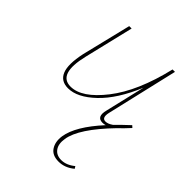

<svg xmlns="http://www.w3.org/2000/svg" viewBox="-196 -516 902 902"><g transform="rotate(45 255.5 -64.5)"><path d="M432 -28Q306 102 294 182Q288 220 304 242Q320 264 352 264Q386 264 419 237L426 248Q390 278 348 278Q306 278 288 250.5Q270 223 276 182Q288 105 384 0Q375 3 365 3Q324 3 338 -51L385 -250Q334 -127 265.5 -62Q197 3 136 3Q88 3 71.5 -37Q55 -77 73 -161L133 -407H149L90 -161Q54 -11 139 -11Q213 -11 295 -116Q377 -221 421 -407H437L354 -51Q345 -11 371 -11Q387 -11 407 -25Q427 -46 472 -88L482 -79Q451 -45 432 -28Z"/></g></svg>

Font: EauTest Thin
Style: Italic
Weight: 250
Italic angle: -12°
Designer: Christian Thalmann (Catharsis Fonts)
Version: Version 0.001;PS 000.001;hotconv 1.0.88;makeotf.lib2.5.64775